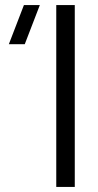

<svg xmlns="http://www.w3.org/2000/svg" viewBox="-20 -740 386 760"><path d="M202.7 0V-720H276V0ZM78 -565H15L74.7 -720H137.7Z"/></svg>

Font: Manrope ExtraLight
Style: Regular
Weight: 200
Designer: Mikhail Sharanda
Foundry: Mikhail Sharanda
Version: Version 4.505